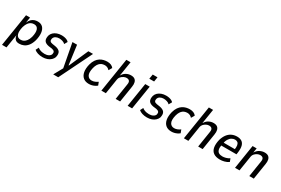

<svg xmlns="http://www.w3.org/2000/svg" viewBox="102 -1995 5053 3456"><g transform="rotate(30 2628.0 -266.5)"><path d="M11 180 119 -497H203L185 -384H186Q205 -430 232 -456.5Q259 -483 292 -494.5Q325 -506 361 -506Q429 -506 467 -467Q505 -428 513 -358Q521 -288 498 -196Q476 -121 440.5 -76Q405 -31 360.5 -11Q316 9 265 9Q209 9 182 -21Q155 -51 149 -100L104 180ZM253 -66Q287 -66 315.5 -80.5Q344 -95 368.5 -128Q393 -161 409 -216Q434 -317 413.5 -374Q393 -431 327 -431Q295 -431 266 -417.5Q237 -404 213 -371.5Q189 -339 172 -283Q147 -181 167 -123.5Q187 -66 253 -66Z M749 9Q696 9 650.5 -5.5Q605 -20 579 -45L611 -107Q630 -90 654 -80Q678 -70 704 -65.5Q730 -61 754 -61Q802 -61 836.5 -79.5Q871 -98 881 -129Q889 -164 875 -183Q861 -202 821 -210L751 -219Q682 -232 657.5 -270Q633 -308 650 -380Q662 -419 691.5 -447Q721 -475 764 -490.5Q807 -506 858 -506Q888 -506 917 -500.5Q946 -495 970 -483.5Q994 -472 1008 -454L972 -391Q951 -415 915 -425.5Q879 -436 848 -436Q805 -436 773.5 -418Q742 -400 732 -365Q724 -333 737 -313.5Q750 -294 789 -288L853 -278Q928 -264 954 -225.5Q980 -187 962 -113Q950 -79 920 -50.5Q890 -22 846.5 -6.5Q803 9 749 9Z M1075 180 1183 -16 1184 34 1084 -497H1180L1233 -100H1240L1415 -497H1512L1179 180Z M1713 9Q1641 9 1596 -28.5Q1551 -66 1538 -134.5Q1525 -203 1548 -297Q1565 -360 1593.5 -401Q1622 -442 1658 -465Q1694 -488 1732 -497Q1770 -506 1807 -506Q1852 -506 1885.5 -491.5Q1919 -477 1938 -450L1898 -382Q1880 -404 1854.5 -416Q1829 -428 1802 -428Q1779 -428 1755.5 -422.5Q1732 -417 1709.5 -401Q1687 -385 1668 -355Q1649 -325 1636 -275Q1611 -170 1639 -119.5Q1667 -69 1728 -69Q1762 -69 1794 -82.5Q1826 -96 1852 -115L1877 -49Q1857 -32 1830 -18.5Q1803 -5 1774 2Q1745 9 1713 9Z M1972 0 2084 -705H2172L2125 -408H2129Q2157 -457 2203 -481.5Q2249 -506 2298 -506Q2348 -506 2376 -486.5Q2404 -467 2414 -429Q2424 -391 2415 -336L2362 0H2269L2320 -325Q2327 -361 2321.5 -382.5Q2316 -404 2298.5 -415Q2281 -426 2253 -426Q2224 -426 2194 -411Q2164 -396 2142 -371.5Q2120 -347 2115 -316L2065 0Z M2612 -617 2628 -713H2727L2712 -617ZM2518 0 2597 -497H2690L2611 0Z M2920 9Q2867 9 2821.5 -5.5Q2776 -20 2750 -45L2782 -107Q2801 -90 2825 -80Q2849 -70 2875 -65.5Q2901 -61 2925 -61Q2973 -61 3007.5 -79.5Q3042 -98 3052 -129Q3060 -164 3046 -183Q3032 -202 2992 -210L2922 -219Q2853 -232 2828.5 -270Q2804 -308 2821 -380Q2833 -419 2862.5 -447Q2892 -475 2935 -490.5Q2978 -506 3029 -506Q3059 -506 3088 -500.5Q3117 -495 3141 -483.5Q3165 -472 3179 -454L3143 -391Q3122 -415 3086 -425.5Q3050 -436 3019 -436Q2976 -436 2944.5 -418Q2913 -400 2903 -365Q2895 -333 2908 -313.5Q2921 -294 2960 -288L3024 -278Q3099 -264 3125 -225.5Q3151 -187 3133 -113Q3121 -79 3091 -50.5Q3061 -22 3017.5 -6.5Q2974 9 2920 9Z M3428 9Q3356 9 3311 -28.5Q3266 -66 3253 -134.5Q3240 -203 3263 -297Q3280 -360 3308.5 -401Q3337 -442 3373 -465Q3409 -488 3447 -497Q3485 -506 3522 -506Q3567 -506 3600.5 -491.5Q3634 -477 3653 -450L3613 -382Q3595 -404 3569.5 -416Q3544 -428 3517 -428Q3494 -428 3470.5 -422.5Q3447 -417 3424.5 -401Q3402 -385 3383 -355Q3364 -325 3351 -275Q3326 -170 3354 -119.5Q3382 -69 3443 -69Q3477 -69 3509 -82.5Q3541 -96 3567 -115L3592 -49Q3572 -32 3545 -18.5Q3518 -5 3489 2Q3460 9 3428 9Z M3687 0 3799 -705H3887L3840 -408H3844Q3872 -457 3918 -481.5Q3964 -506 4013 -506Q4063 -506 4091 -486.5Q4119 -467 4129 -429Q4139 -391 4130 -336L4077 0H3984L4035 -325Q4042 -361 4036.5 -382.5Q4031 -404 4013.5 -415Q3996 -426 3968 -426Q3939 -426 3909 -411Q3879 -396 3857 -371.5Q3835 -347 3830 -316L3780 0Z M4439 9Q4354 9 4304.5 -25.5Q4255 -60 4242 -127.5Q4229 -195 4252 -293Q4275 -368 4312 -415Q4349 -462 4398 -484Q4447 -506 4505 -506Q4562 -506 4600.5 -482Q4639 -458 4654 -405Q4669 -352 4657 -262L4651 -223H4316L4327 -289H4597L4577 -267Q4588 -334 4581 -371Q4574 -408 4552 -424Q4530 -440 4498 -440Q4466 -440 4433.5 -422Q4401 -404 4376.5 -364.5Q4352 -325 4340 -259L4336 -238Q4325 -175 4334.5 -136.5Q4344 -98 4373.5 -80.5Q4403 -63 4450 -63Q4480 -63 4518 -73Q4556 -83 4594 -107L4617 -43Q4573 -14 4526.5 -2.5Q4480 9 4439 9Z M4750 0 4828 -497H4913L4898 -405H4900Q4930 -456 4978.5 -481Q5027 -506 5076 -506Q5126 -506 5154 -486.5Q5182 -467 5192 -429Q5202 -391 5193 -336L5140 0H5047L5098 -325Q5105 -361 5099.5 -382.5Q5094 -404 5076.5 -415Q5059 -426 5031 -426Q5002 -426 4972 -411Q4942 -396 4920 -371.5Q4898 -347 4893 -316L4843 0Z"/></g></svg>

Font: Nunito Sans 7pt Condensed Medium
Style: Italic
Weight: 500
Width: 3
Italic angle: -9°
Designer: Vernon Adams
Foundry: Vernon Adams
Version: Version 3.101;gftools[0.9.27]